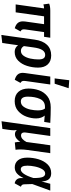

<svg xmlns="http://www.w3.org/2000/svg" viewBox="908 -1768 1078 2935"><g transform="rotate(90 1447.5 -300.0)"><path d="M430 -151Q428 -133 428 -126Q428 -106 435 -94.5Q442 -83 460 -74L411 14Q358 -1 332 -31Q306 -61 306 -110Q306 -131 308 -143L349 -434H229L168 0H47L108 -434Q75 -433 47 -424L35 -512Q76 -529 143 -529H556L542 -434H470Z M1013 -343Q1013 -257 987 -174.5Q961 -92 907 -38.5Q853 15 773 15Q707 15 671 -37L637 205L514 219L585 -289Q602 -413 663.5 -478Q725 -543 826 -543Q915 -543 964 -490.5Q1013 -438 1013 -343ZM888 -348Q888 -402 871 -426.5Q854 -451 819 -451Q772 -451 744 -406.5Q716 -362 704 -270L684 -126Q709 -80 757 -80Q803 -80 832.5 -122Q862 -164 875 -225.5Q888 -287 888 -348Z M1218 -151Q1216 -131 1216 -126Q1216 -106 1223 -94.5Q1230 -83 1247 -74L1199 14Q1145 -1 1119 -30.5Q1093 -60 1093 -109Q1093 -125 1096 -143L1150 -529H1271ZM1328 -810 1259 -596H1178L1206 -819Z M1333 -197Q1333 -278 1359 -354.5Q1385 -431 1449.5 -483.5Q1514 -536 1621 -536Q1727 -536 1858 -529L1843 -436L1746 -444Q1765 -423 1777.5 -389Q1790 -355 1790 -312Q1790 -240 1762.5 -164.5Q1735 -89 1675.5 -37Q1616 15 1525 15Q1434 15 1383.5 -41.5Q1333 -98 1333 -197ZM1667 -340Q1667 -414 1638 -448H1613Q1527 -448 1492 -371.5Q1457 -295 1457 -185Q1457 -79 1531 -79Q1581 -79 1611.5 -122.5Q1642 -166 1654.5 -226Q1667 -286 1667 -340Z M2264 -70Q2264 -31 2269 2L2157 13Q2147 -30 2148 -70Q2096 11 2030 11Q1991 11 1967 -19Q1971 5 1971 25Q1971 58 1964 106L1950 203L1833 216L1938 -529H2058L2006 -157Q2004 -141 2004 -135Q2004 -82 2049 -82Q2106 -82 2150 -165L2200 -529H2321L2272 -179Q2264 -123 2264 -70Z M2753 -395 2789 -529H2893L2793 -255L2797 -131Q2798 -109 2806.5 -97.5Q2815 -86 2834 -80L2782 15Q2745 9 2723.5 -16Q2702 -41 2701 -82V-120Q2671 -55 2632 -20.5Q2593 14 2538 14Q2470 14 2429.5 -35.5Q2389 -85 2389 -178Q2389 -264 2413.5 -347.5Q2438 -431 2491.5 -487Q2545 -543 2627 -543Q2688 -543 2719.5 -506.5Q2751 -470 2753 -395ZM2512 -180Q2512 -127 2526 -102.5Q2540 -78 2568 -78Q2641 -78 2701 -272Q2701 -374 2685 -412.5Q2669 -451 2633 -451Q2592 -451 2565 -404.5Q2538 -358 2525 -294.5Q2512 -231 2512 -180Z"/></g></svg>

Font: Fira Sans Condensed Medium
Style: Italic
Weight: 500
Width: 3
Italic angle: -8°
Designer: bBox Type GmbH & Carrois Corporate GbR & Edenspiekermann AG
Foundry: bBox Type GmbH & Carrois Corporate GbR & Edenspiekermann AG
Version: Version 4.301